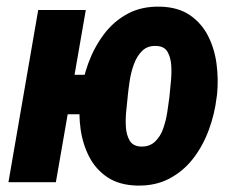

<svg xmlns="http://www.w3.org/2000/svg" viewBox="-20 -559 719 589"><path d="M333.5 -329.6 312 -208.5H65.4L86.9 -329.6ZM243.2 -528.3 151.4 0H5.9L97.2 -528.3ZM226.1 -255.4 227.1 -265.6Q232.9 -315.4 250.7 -364.5Q268.6 -413.6 298.6 -453.6Q328.6 -493.7 371.6 -516.8Q414.6 -540 471.7 -538.6Q526.4 -537.1 562.3 -512.7Q598.1 -488.3 618.2 -449Q638.2 -409.7 644.3 -363Q650.4 -316.4 646 -270.5L644.5 -259.8Q638.7 -210 620.8 -161.1Q603 -112.3 572.8 -73Q542.5 -33.7 499.3 -11Q456.1 11.7 399.9 10.3Q345.7 8.8 309.8 -15.1Q273.9 -39.1 253.9 -77.6Q233.9 -116.2 227.3 -162.6Q220.7 -209 226.1 -255.4ZM372.1 -266.6 371.1 -255.9Q369.6 -241.7 367.2 -217.8Q364.7 -193.8 366.2 -169.4Q367.7 -145 377.7 -127.9Q387.7 -110.8 411.6 -109.4Q438.5 -108.4 455.3 -124.3Q472.2 -140.1 480.7 -164.8Q489.3 -189.5 493.2 -215.3Q497.1 -241.2 499.5 -259.8L500.5 -270Q501.5 -284.2 504.2 -308.3Q506.8 -332.5 505.4 -357.4Q503.9 -382.3 494.1 -399.7Q484.4 -417 460 -418Q433.1 -419.4 416.5 -403.3Q399.9 -387.2 390.9 -362.3Q381.8 -337.4 377.9 -311.3Q374 -285.2 372.1 -266.6Z"/></svg>

Font: Roboto Condensed ExtraBold
Style: Italic
Weight: 800
Italic angle: -12°
Designer: Christian Robertson
Foundry: Google
Version: Version 3.008; 2023